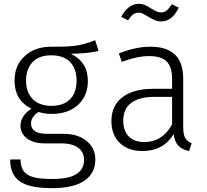

<svg xmlns="http://www.w3.org/2000/svg" viewBox="-20 -778 1082 1003"><path d="M495 -512Q447 -499 350 -497Q439 -455 439 -355Q439 -278 388 -230.5Q337 -183 250 -183Q211 -183 182 -193Q163 -182 152.5 -166.5Q142 -151 142 -133Q142 -79 225 -79H310Q387 -79 432.5 -41.5Q478 -4 478 55Q478 127 421 166Q364 205 251 205Q134 205 83.5 169.5Q33 134 33 55H87Q88 93 103 115Q118 137 153 147Q188 157 251 157Q339 157 379 131.5Q419 106 419 58Q419 16 388 -6.5Q357 -29 301 -29H216Q154 -29 120.5 -55Q87 -81 87 -121Q87 -147 102 -170Q117 -193 144 -210Q99 -233 77.5 -269Q56 -305 56 -357Q56 -436 109 -485Q162 -534 248 -534Q343 -533 386.5 -541Q430 -549 477 -568ZM116 -357Q116 -295 151.5 -260Q187 -225 248 -225Q312 -225 346 -259.5Q380 -294 380 -356Q380 -419 346.5 -454Q313 -489 248 -489Q183 -489 149.5 -453Q116 -417 116 -357Z M981 -30 968 11Q932 4 912.5 -16Q893 -36 887 -77Q833 11 724 11Q649 11 605.5 -31.5Q562 -74 562 -145Q562 -226 619.5 -270Q677 -314 779 -314H879V-365Q879 -428 851 -456.5Q823 -485 758 -485Q698 -485 616 -455L601 -499Q689 -534 766 -534Q937 -534 937 -368V-116Q937 -75 947.5 -57Q958 -39 981 -30ZM879 -128V-272H788Q708 -272 666 -241Q624 -210 624 -148Q624 -94 653 -65Q682 -36 734 -36Q828 -36 879 -128ZM752 -692Q736 -702 725.5 -707Q715 -712 705 -712Q688 -712 675.5 -702.5Q663 -693 649 -672L613 -690Q650 -758 705 -758Q722 -758 736.5 -752Q751 -746 769 -734Q787 -723 798 -718Q809 -713 822 -713Q838 -713 850.5 -723Q863 -733 878 -756L914 -738Q879 -666 822 -666Q804 -666 789 -672.5Q774 -679 752 -692Z"/></svg>

Font: Statis Sans Light
Style: Regular
Weight: 300
Designer: bBox Type GmbH
Foundry: bBox Type GmbH
Version: Version 1.000